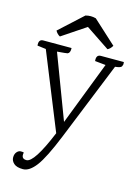

<svg xmlns="http://www.w3.org/2000/svg" viewBox="-132 -750 748 1037"><g transform="rotate(15 242.0 -231.5)"><path d="M351 -485H480Q479 -482 480 -478Q481 -474 479.5 -469Q478 -464 476 -460Q471 -451 440 -448L264 -12Q211 119 174.5 167Q138 215 102.5 215Q67 215 51 200.5Q35 186 35 167Q35 148 45 136.5Q55 125 67 125Q79 125 84 127Q76 163 108 163Q151 163 226 -19L54 -444L6 -450Q2 -485 29 -485H187V-478Q187 -458 174 -452Q167 -450 116 -446L251 -89L388 -444L328 -450Q324 -485 351 -485ZM243 -618 110 -529Q95 -536 84 -555L214 -674Q243 -682 272 -674L402 -555Q391 -536 376 -529Z"/></g></svg>

Font: Karma Light
Style: Regular
Weight: 300
Designer: Joana Correia
Foundry: Indian Type Foundry
Version: Version 1.202;PS 1.0;hotconv 1.0.78;makeotf.lib2.5.61930; tt